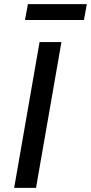

<svg xmlns="http://www.w3.org/2000/svg" viewBox="-20 -902 437 922"><path d="M48 0H153L275 -700H170ZM100 -806H383L397 -882H114Z"/></svg>

Font: Fixel Display 20240404 Medium
Style: Italic
Weight: 500
Italic angle: -10°
Designer: AlfaBravo + MacPaw
Foundry: Kyrylo Tkachov, Marchela Mozhyna, Serhii Makarenko, Maria Weinstein, Zakhar Kryvoshyya
Version: Version 1.211;Glyphs 3.2 (3225)